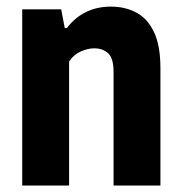

<svg xmlns="http://www.w3.org/2000/svg" viewBox="-20 -576 564 596"><path d="M49 0V-547H170L181 -489H187.5Q239 -555.5 324.5 -555.5Q368 -555.5 402.8 -537.2Q437.5 -519 457.8 -477Q478 -435 478 -364V0H332.5V-353.5Q332.5 -395 315.8 -410.5Q299 -426 272.5 -426Q252.5 -426 230.5 -416.2Q208.5 -406.5 194.5 -385V0Z"/></svg>

Font: Encode Sans Condensed Condensed
Style: Bold
Weight: 700
Width: 3
Designer: Multiple Designers
Foundry: Impallari Type
Version: Version 3.000; ttfautohint (v1.8.3) -l 8 -r 50 -G 200 -x 14 